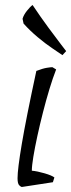

<svg xmlns="http://www.w3.org/2000/svg" viewBox="-20 -734 284 766"><path d="M67 12Q64 12 57 5.5Q50 -1 50 -23Q50 -59 67 -160Q84 -261 125 -451Q151 -461 167 -463.5Q183 -466 189 -466L204 -457Q191 -424 177.5 -379.5Q164 -335 151.5 -286Q139 -237 129 -191Q119 -145 113 -108.5Q107 -72 107 -53Q129 -51 158 -42.5Q187 -34 197 -26L191 -7ZM229 -514Q216 -523 188.5 -541.5Q161 -560 130 -586Q99 -612 74 -640L70 -659Q74 -674 87.5 -691Q101 -708 110 -714Q142 -666 173 -624Q204 -582 224 -556Q244 -530 244 -530Z"/></svg>

Font: Mate
Style: Italic
Weight: 400
Italic angle: -10.8°
Designer: Eduardo Rodriguez Tunni
Foundry: Eduardo Rodriguez Tunni
Version: Version 1.003; ttfautohint (v1.8.4.7-5d5b);gftools[0.9.24]